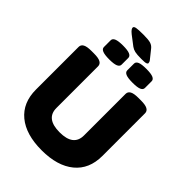

<svg xmlns="http://www.w3.org/2000/svg" viewBox="-290 -1155 1292 1292"><g transform="rotate(45 356.0 -509.5)"><path d="M356 8Q206 8 123 -60.5Q40 -129 40 -254V-660Q40 -681 59 -691.5Q78 -702 120 -702H145Q187 -702 206 -691.5Q225 -681 225 -660V-264Q225 -163 356 -163Q487 -163 487 -264V-660Q487 -681 506 -691.5Q525 -702 567 -702H592Q634 -702 653 -691.5Q672 -681 672 -660V-254Q672 -129 588.5 -60.5Q505 8 356 8ZM467 -746Q422 -746 402.5 -754.5Q383 -763 383 -780V-844Q383 -861 402.5 -869.5Q422 -878 467 -878Q512 -878 531.5 -869.5Q551 -861 551 -844V-780Q551 -763 531.5 -754.5Q512 -746 467 -746ZM245 -746Q201 -746 181 -754.5Q161 -763 161 -780V-844Q161 -861 181 -869.5Q201 -878 245 -878Q289 -878 309 -869.5Q329 -861 329 -844V-780Q329 -763 309 -754.5Q289 -746 245 -746ZM395 -901Q354 -901 334.5 -905.5Q315 -910 300 -921L232 -973Q216 -986 210.5 -994.5Q205 -1003 205 -1009Q205 -1020 224 -1023.5Q243 -1027 291 -1027Q339 -1027 359.5 -1020.5Q380 -1014 393 -997L437 -942Q446 -932 448 -925.5Q450 -919 450 -915Q450 -909 440.5 -905Q431 -901 395 -901Z"/></g></svg>

Font: Asap Black
Style: Regular
Weight: 900
Designer: Pablo Cosgaya
Foundry: Omnibus-Type
Version: Version 3.001; ttfautohint (v1.8.4.7-5d5b)